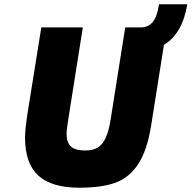

<svg xmlns="http://www.w3.org/2000/svg" viewBox="-20 -871 895 897"><path d="M746 -662 687 -290Q668 -168 625.5 -104Q583 -40 518 -17Q453 6 350 6Q222 6 159.5 -50.5Q97 -107 97 -228Q97 -268 110 -350L173 -743H367L300 -320Q299 -310 295 -285.5Q291 -261 291 -245Q291 -206 311 -187Q331 -168 378 -168Q414 -168 436.5 -181.5Q459 -195 474 -227.5Q489 -260 498 -320L565 -743H638Q672 -743 693 -767.5Q714 -792 723 -851H855Q844 -783 816 -734.5Q788 -686 746 -662Z"/></svg>

Font: Exo Black
Style: Italic
Weight: 900
Italic angle: -9°
Designer: Natanael Gama
Foundry: Natanael Gama
Version: Version 1.500; ttfautohint (v1.6)